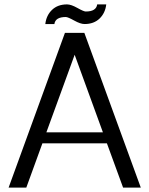

<svg xmlns="http://www.w3.org/2000/svg" viewBox="-20 -849 674 869"><path d="M19 0ZM419.9 -829.1H460.9Q456.5 -790 430.7 -765.1Q404.8 -740.2 362.8 -740.2Q344.2 -740.2 315.7 -756.1Q287.1 -772 277.8 -772Q230.5 -772 226.1 -740.2H185.1Q189.5 -779.3 215.3 -804.2Q241.2 -829.1 283.2 -829.1Q301.8 -829.1 330.3 -813Q358.9 -796.9 368.2 -796.9Q415.5 -796.9 419.9 -829.1ZM19 0 273.9 -700.2H361.8L617.2 0H537.1L463.9 -200.2H171.9L99.1 0ZM317.9 -601.1 189.9 -250H445.8Z"/></svg>

Font: Pfennig
Style: Medium
Weight: 500
Version: Version 20120410 ; ttfautohint (v0.8)